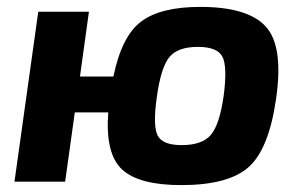

<svg xmlns="http://www.w3.org/2000/svg" viewBox="-20 -527 869 557"><path d="M212 -305H309Q333 -422 389.5 -464.5Q446 -507 561 -507Q699 -507 751 -450Q803 -393 781 -241Q760 -94 701 -42Q642 10 506 10Q383 10 334 -35.5Q285 -81 294 -201H197L169 0H22L91 -493H238ZM629 -250Q640 -335 625 -363Q610 -391 554 -391Q496 -391 471.5 -361.5Q447 -332 435 -246Q423 -161 437.5 -133.5Q452 -106 507 -106Q566 -106 591.5 -135.5Q617 -165 629 -250Z"/></svg>

Font: Ezarion
Style: Bold Italic
Weight: 700
Italic angle: -8°
Designer: Natanael Gama
Version: Version 1.001;PS 001.001;hotconv 1.0.70;makeotf.lib2.5.58329